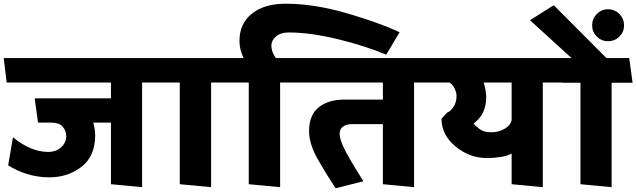

<svg xmlns="http://www.w3.org/2000/svg" viewBox="-31 -993 3430 1035"><path d="M567 0V-332H472Q476 -317 479 -299.5Q482 -282 482 -264Q482 -151 408.5 -94Q335 -37 234 -37Q172 -37 113.5 -55.5Q55 -74 13 -102L39 -253Q85 -215 131.5 -195Q178 -175 227 -174Q271 -174 298.5 -199Q326 -224 326 -258Q326 -289 306.5 -310.5Q287 -332 246 -332H174L156 -463H567V-548H5L-11 -680H830L847 -548H735V16Z M938 0V-548H841L825 -680H1202L1219 -548H1107V16Z M1525 -818Q1482 -818 1457 -796.5Q1432 -775 1432 -749Q1432 -729 1438.5 -712Q1445 -695 1456 -680H1574L1591 -548H1479V16L1310 0V-548H1213L1197 -680H1282Q1275 -694 1267.5 -718.5Q1260 -743 1260 -774Q1260 -866 1327 -919.5Q1394 -973 1508 -973Q1662 -973 1839 -921.5Q2016 -870 2123 -819L2051 -698Q1938 -746 1789.5 -782Q1641 -818 1525 -818Z M2033 0V-324H1866Q1837 -324 1818.5 -311Q1800 -298 1800 -273Q1800 -236 1835.5 -170.5Q1871 -105 1928 -16L1778 22Q1733 -46 1684 -131Q1635 -216 1635 -286Q1635 -373 1687 -414.5Q1739 -456 1824 -456H2033V-548H1585L1569 -680H2297L2313 -548H2201V16Z M2727 0V-165Q2702 -152 2666.5 -146.5Q2631 -141 2594 -141Q2500 -141 2424.5 -203.5Q2349 -266 2349 -353L2379 -386Q2398 -393 2414 -417.5Q2430 -442 2430 -476Q2430 -495 2418.5 -517.5Q2407 -540 2392 -548H2307L2291 -680H2991L3007 -548H2895V16ZM2618 -280Q2656 -280 2688 -298Q2720 -316 2727 -345V-548H2576Q2582 -532 2586 -508.5Q2590 -485 2590 -469Q2590 -426 2574.5 -390.5Q2559 -355 2522 -327Q2535 -311 2557 -295.5Q2579 -280 2618 -280Z M3098 0V-547H3001Q2997 -581 2993 -613.5Q2989 -646 2985 -680H3050L2826 -884L2954 -965L3238 -680H3361L3379 -547H3266V16ZM3161 -856Q3161 -892 3186 -917.5Q3211 -943 3246 -943Q3283 -943 3308 -917.5Q3333 -892 3333 -856Q3333 -821 3308 -796Q3283 -771 3246 -771Q3211 -771 3186 -796Q3161 -821 3161 -856Z"/></svg>

Font: Palanquin Dark SemiBold
Style: Regular
Weight: 600
Designer: Pria Ravichandran
Version: Version 1.001